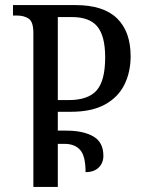

<svg xmlns="http://www.w3.org/2000/svg" viewBox="-20 -734 561 754"><path d="M111 0V-605Q111 -648 93 -660.5Q75 -673 46 -673H31V-714H277Q386 -714 439.5 -662Q493 -610 493 -513Q493 -451 468.5 -401.5Q444 -352 392 -323.5Q340 -295 258 -295H207V-221H241Q306 -221 346 -198.5Q386 -176 386 -122Q386 -94 367.5 -76Q349 -58 316 -58Q316 -122 294.5 -145.5Q273 -169 234 -169H207V0ZM207 -341H250Q326 -341 359.5 -379Q393 -417 393 -509Q393 -592 362.5 -629.5Q332 -667 262 -667H207Z"/></svg>

Font: Noto Serif Georgian Condensed
Style: Regular
Weight: 400
Width: 3
Designer: Monotype Design Team, Akaki Razmadze
Foundry: Google LLC
Version: Version 2.003; ttfautohint (v1.8.4.7-5d5b)